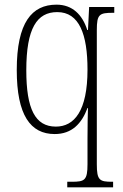

<svg xmlns="http://www.w3.org/2000/svg" viewBox="-20 -566 529 825"><path d="M269 239H466V215H462C408 215 396 209 396 140V-437C396 -505 407 -511 466 -511H471V-536H363L358 -437H355C334 -503 291 -546 223 -546C117 -546 52 -470 52 -265C52 -71 111 10 215 10C289 10 331 -35 356 -102H358C357 -81 356 -19 356 30V139C356 209 344 215 288 215H269ZM220 -22C131 -22 93 -98 93 -264C93 -445 139 -514 226 -514C321 -514 356 -418 356 -267C356 -89 299 -22 220 -22Z"/></svg>

Font: Noto Serif Georgian Condensed ExtraLight
Style: Regular
Weight: 200
Width: 3
Designer: Monotype Design Team, Akaki Razmadze
Foundry: Google LLC
Version: Version 2.003